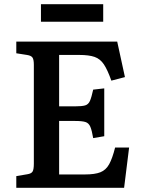

<svg xmlns="http://www.w3.org/2000/svg" viewBox="-20 -899 686 919"><path d="M58 0V-56L111 -65Q130 -68 136 -78Q142 -88 142 -116V-589Q142 -614 135.5 -623.5Q129 -633 109 -636L58 -644V-700H541L578 -530L513 -513Q495 -564 477.5 -590.5Q460 -617 433 -626.5Q406 -636 360 -636H263V-390H340Q372 -390 387.5 -394.5Q403 -399 410.5 -416Q418 -433 426 -470L479 -476V-247L426 -238Q420 -274 412.5 -292Q405 -310 389 -315Q373 -320 340 -320H263V-64H387Q434 -64 460.5 -74.5Q487 -85 502.5 -113Q518 -141 531 -193H598L574 0ZM176 -795V-879H474V-795Z"/></svg>

Font: Literata 12pt Medium
Style: Regular
Weight: 500
Designer: Latin by Veronika Burian and Jose Scaglione. Greek by Irene Vlachou. Cyrillic by Vera Evstafieva.
Foundry: TypeTogether
Version: Version 3.002